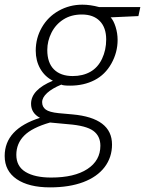

<svg xmlns="http://www.w3.org/2000/svg" viewBox="-63 -561 620 821"><path d="M537.1 -530.8 528.8 -492.2 410.2 -486.8Q422.9 -473.1 431.4 -445.8Q439.9 -418.5 439.9 -390.1Q439.9 -336.9 413.3 -289.3Q386.7 -241.7 341.1 -218.3Q295.4 -194.8 236.8 -194.8Q206.1 -194.8 199.2 -199.2Q160.2 -183.1 138.7 -163.6Q117.2 -144 117.2 -124Q117.2 -104 132.6 -92.5Q147.9 -81.1 188 -77.1L247.1 -71.8Q416 -56.6 416 57.1Q416 111.8 384.3 153.6Q352.5 195.3 293 217.8Q233.4 240.2 150.9 240.2Q60.1 240.2 8.5 205.1Q-43 169.9 -43 106Q-43 -9.3 107.9 -57.1Q69.8 -77.6 69.8 -117.2Q69.8 -177.2 163.1 -215.8Q128.4 -233.4 109.1 -267.3Q89.8 -301.3 89.8 -344.2Q89.8 -398.4 116 -443.8Q142.1 -489.3 188.2 -515.1Q234.4 -541 289.1 -541Q322.8 -541 360.8 -530.8ZM6.8 101.1Q6.8 150.4 46.4 174.3Q85.9 198.2 155.8 198.2Q254.9 198.2 310.5 161.9Q366.2 125.5 366.2 62Q366.2 20.5 335.7 -1.7Q305.2 -23.9 229 -29.8L150.9 -37.1Q74.2 -15.1 40.5 18.8Q6.8 52.7 6.8 101.1ZM139.2 -347.2Q139.2 -292.5 167.7 -264.2Q196.3 -235.8 248 -235.8Q291 -235.8 323.2 -253.9Q355.5 -272 373.3 -309.6Q391.1 -347.2 391.1 -392.1Q391.1 -442.9 363.8 -470.9Q336.4 -499 287.1 -499Q241.7 -499 208.5 -478Q175.3 -457 157.2 -421.4Q139.2 -385.7 139.2 -347.2Z"/></svg>

Font: CAA NEO Sans Light
Style: Italic
Weight: 300
Italic angle: -12°
Version: Version 1.10